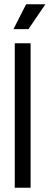

<svg xmlns="http://www.w3.org/2000/svg" viewBox="-20 -877 232 897"><path d="M49 0V-675H123V0ZM113 -741H43L102 -857H192Z"/></svg>

Font: Bricolage Grotesque 96pt Light
Style: Regular
Weight: 300
Designer: Mathieu Triay
Foundry: Atelier Triay
Version: Version 1.001; ttfautohint (v1.8.4.7-5d5b);gftools[0.9.33.de